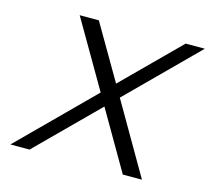

<svg xmlns="http://www.w3.org/2000/svg" viewBox="-98 -785 985 901"><g transform="rotate(15 395.0 -335.0)"><path d="M182 -670 371 -345 25 0H118L405 -286L571 0H664L464 -345L790 -670H697L430 -404L275 -670Z"/></g></svg>

Font: LT Wave Light
Style: Italic
Weight: 300
Designer: Daniel Lyons
Version: Version 2.5 (Glyphs App)